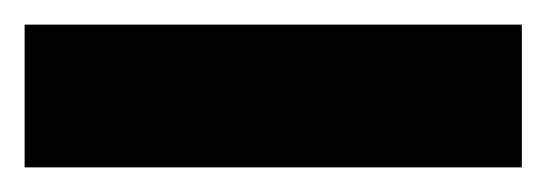

<svg xmlns="http://www.w3.org/2000/svg" viewBox="-20 51 444 156"><path d="M0 187V71H404V187Z"/></svg>

Font: Saira Expanded
Style: Bold
Weight: 700
Width: 7
Designer: Hector Gatti with collaboration of the Omnibus-Type team
Foundry: Omnibus-Type
Version: Version 1.100; ttfautohint (v1.8.3)